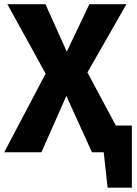

<svg xmlns="http://www.w3.org/2000/svg" viewBox="-24 -713 640 899"><path d="M10.5 -693.4H188.9L288.7 -471.1L385.4 -373.9L585.4 0H406.5L286.7 -263.9L189.6 -368.2ZM394.4 -693.4H568L385.4 -373.9L286.7 -263.9L169.9 0H-4.3L189.6 -368.2L288.7 -471.1ZM412.7 -125.3H593.4V165.6H479.8L461.6 0H413.9Z"/></svg>

Font: Fira Sans Variable
Style: Regular
Weight: 400
Designer: Carrois Corporate & Edenspiekermann AG
Foundry: Carrois Corporate GbR & Edenspiekermann AG
Version: Version 4.202